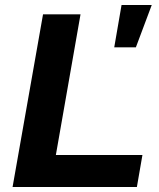

<svg xmlns="http://www.w3.org/2000/svg" viewBox="-20 -743 631 763"><path d="M30 0 151 -686H300L202 -127H546L524 0ZM434 -555 463 -723H583L520 -555Z"/></svg>

Font: Archivo SemiBold
Style: Bold Italic
Weight: 700
Italic angle: -10°
Version: Version 2.001